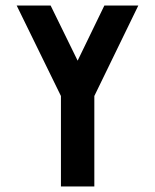

<svg xmlns="http://www.w3.org/2000/svg" viewBox="-20 -670 557 690"><path d="M199 0H319V-325L477 -650H355L259 -452L162 -650H40L199 -325Z"/></svg>

Font: Grotesk 03
Style: Bold
Weight: 500
Designer: Frank Adebiaye, contributions by Jérémy Landes, Ariel Martín Pérez
Foundry: Velvetyne Type Foundry
Version: Version 3.000;Glyphs 3.1.2 (3150)